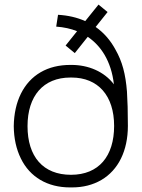

<svg xmlns="http://www.w3.org/2000/svg" viewBox="-20 -802 618 837"><path d="M289.5 15H294C342.5 15 385 4 422 -17.5C496 -61 537.5 -145 537.5 -253.5C537.5 -314.5 536 -364 533.5 -402.5C527.5 -479 513 -534 483.5 -585.5C461.5 -626.5 432.5 -659.5 397 -684.5L449 -749.5L409.5 -782L351.5 -710C316 -726 276.5 -735 233 -737.5L225 -686C258.5 -683.5 288.5 -677 316 -666L266 -603.5L306 -570.5L362.5 -641.5C392 -621.5 416.5 -595.5 435.5 -563.5C457 -527 471 -484 476.5 -434.5C434 -490.5 364.5 -519 292 -519H289.5H287C237.5 -519 194 -508.5 157 -487C83 -444 41.5 -360 40 -252C40.5 -198.5 51 -151.5 71 -111C110.5 -30 187 15 285 15H289.5ZM289.5 -40C168 -40 100 -119 100 -252C100 -383.5 168.5 -464 287 -464H289.5H292C407.5 -464 477.5 -385 477.5 -253C477.5 -121.5 411 -40 289.5 -40Z"/></svg>

Font: Vela Sans Light
Style: Regular
Weight: 300
Designer: Principal design: Mikhail Sharanda - project Manrope.
Design modification: Ravid Balaliev
Foundry: Mikhail Sharanda
Version: Version 1.001